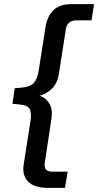

<svg xmlns="http://www.w3.org/2000/svg" viewBox="-20 -725 473 925"><path d="M210 180Q144 180 115 149.5Q86 119 94 68L127 -143Q133 -183 122.5 -201Q112 -219 72 -222L40 -225L51 -300L85 -303Q124 -306 141.5 -324Q159 -342 166 -382L199 -593Q217 -705 321 -705H433L421 -627H348Q304 -627 297 -583L264 -371Q257 -323 228.5 -296.5Q200 -270 170 -264Q197 -257 216 -229Q235 -201 228 -154L196 58Q188 102 232 102H306L293 180Z"/></svg>

Font: Mulish SemiBold
Style: Italic
Weight: 600
Italic angle: -9°
Designer: Vernon Adams
Foundry: Vernon Adams
Version: Version 3.603; ttfautohint (v1.8.3)